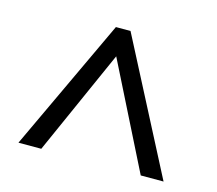

<svg xmlns="http://www.w3.org/2000/svg" viewBox="-73 -810 718 634"><g transform="rotate(15 286.0 -493.0)"><path d="M38 -267 250 -719H300L534 -267H456L276 -626L116 -267Z"/></g></svg>

Font: Noto Sans Gunjala Gondi Semibold
Style: Regular
Weight: 600
Designer: Ek Type
Foundry: Ek Type
Version: Version 1.004; ttfautohint (v1.8.4.7-5d5b)